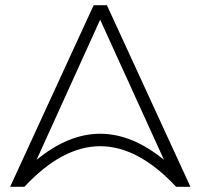

<svg xmlns="http://www.w3.org/2000/svg" viewBox="-20 -720 773 740"><path d="M659 0Q366 -313 74 0H19L341 -700H392L714 0H659ZM612 -104 366 -644 121 -104Q366 -305 612 -104Z"/></svg>

Font: Montserrat Atlas Light
Style: Regular
Weight: 300
Designer: Julieta Ulanovsky
Foundry: Julieta Ulanovsky
Version: Version 7.200